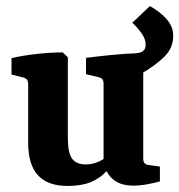

<svg xmlns="http://www.w3.org/2000/svg" viewBox="-20 -606 592 634"><path d="M552 -488Q552 -448 523 -419Q494 -390 442 -360L453 -379V-83Q453 -71 458 -66.5Q463 -62 472 -61L508 -56V-7Q495 -3 469 2Q443 7 420 7Q388 7 366 -5Q344 -17 332 -41Q310 -17 279.5 -4.5Q249 8 203 8Q138 8 105.5 -27Q73 -62 73 -135V-329Q73 -346 57 -350L18 -360V-414Q56 -423 102.5 -428Q149 -433 187 -433L204 -417V-152Q204 -100 218.5 -81.5Q233 -63 263 -63Q278 -63 293 -67.5Q308 -72 322 -81V-330Q322 -348 306 -351L264 -361V-415Q303 -420 348.5 -424.5Q394 -429 427 -430Q444 -431 452.5 -437.5Q461 -444 461 -459Q461 -477 447.5 -496Q434 -515 417 -531L475 -586Q509 -567 530.5 -542.5Q552 -518 552 -488Z"/></svg>

Font: Yrsa
Style: Bold
Weight: 700
Version: Version 2.004